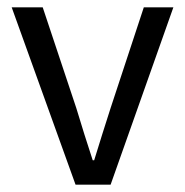

<svg xmlns="http://www.w3.org/2000/svg" viewBox="-20 -506 507 526"><path d="M12 -486 187 0H283L455 -486H374L283 -210C268 -163 252 -113 238 -67H234C219 -113 203 -163 189 -210L97 -486Z"/></svg>

Font: Cambridge Sans
Style: Regular
Weight: 400
Version: Version 2.020;PS 002.020;hotconv 1.0.88;makeotf.lib2.5.64775